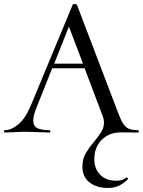

<svg xmlns="http://www.w3.org/2000/svg" viewBox="-32 -658 709 953"><path d="M654 0 570 -1Q509 -1 472.5 36.5Q436 74 436 132Q436 179 465 209Q494 239 545 239Q564 239 574.5 235Q585 231 595 223H596Q599 223 602 226Q605 229 603 231Q579 255 556 265Q533 275 503 275Q448 275 412.5 247.5Q377 220 377 169Q377 133 392 106Q407 79 436 44Q460 15 472 -5.5Q484 -26 484 -49Q484 -66 477 -84L388 -319H227L152 -131Q133 -86 133 -60Q133 -33 152.5 -22.5Q172 -12 214 -12Q218 -12 218 -6Q218 0 213 0Q200 0 162 -2Q118 -4 95 -4Q73 -4 39 -2Q9 0 -8 0Q-12 0 -12 -6Q-12 -12 -8 -12Q24 -12 58 -40Q92 -68 118 -127L329 -635Q331 -638 338 -638Q347 -638 350 -634L557 -91Q570 -57 581.5 -41Q593 -25 609 -18.5Q625 -12 653 -12Q656 -12 657 -6Q658 0 654 0ZM237 -342H380L310 -526Z"/></svg>

Font: Cormorant Upright Medium
Style: Regular
Weight: 500
Designer: Christian Thalmann (Catharsis Fonts)
Foundry: Catharsis Fonts
Version: Version 3.302